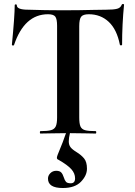

<svg xmlns="http://www.w3.org/2000/svg" viewBox="-20 -674 683 969"><path d="M54.2 -647Q54.2 -651.9 59.6 -651.9Q64.9 -651.9 64.9 -647Q64.9 -625 122.1 -625Q208 -622.1 295.2 -622.1Q382.3 -622.1 448.2 -624L516.1 -625Q554.2 -625 571.5 -629.9Q588.9 -634.8 594.2 -649.9Q595.2 -653.8 600.6 -653.8Q606 -653.8 606 -649.9Q596.2 -550.8 596.2 -448.2Q596.2 -445.3 591.1 -445.1Q585.9 -444.8 585 -448.2Q569.8 -525.4 528.8 -563.7Q487.8 -602.1 428.2 -602.1Q399.4 -602.1 389.6 -589.6Q379.9 -577.1 379.9 -542V-81.1Q379.9 -50.3 386 -36.1Q392.1 -22 408.9 -17.1Q425.8 -12.2 462.9 -12.2Q465.8 -12.2 465.8 -6.1Q465.8 0 462.9 0Q428.7 0 409.2 -1L333 -2Q327.1 22 327.1 39.6Q327.1 57.1 335.7 68.6Q344.2 80.1 366.9 94Q389.6 107.9 404.3 125.5Q418.9 143.1 418.9 177.5Q418.9 211.9 388.4 243.4Q357.9 274.9 296.9 274.9Q221.7 274.9 222.2 227.1Q222.2 211.9 234.1 200Q246.1 188 263.7 188Q281.2 188 289.1 196.5Q296.9 205.1 301.8 220.7Q306.6 236.3 313.2 243.7Q319.8 251 336.9 251Q358.9 251 358.9 226.1Q358.9 201.2 340.3 180.2Q321.8 159.2 275.9 132.8Q267.1 129.9 267.1 122.1Q267.1 114.3 281.5 81.1Q295.9 47.9 313 -2L238.8 -1Q218.8 0 184.1 0Q181.2 0 181.2 -6.1Q181.2 -12.2 184.1 -12.2Q220.2 -12.2 237.5 -17.1Q254.9 -22 261.5 -36.4Q268.1 -50.8 268.1 -81.1V-543.9Q268.1 -578.1 259 -590.1Q250 -602.1 222.2 -602.1Q103 -602.1 50.8 -446.8Q49.8 -443.8 44.9 -444.3Q40 -444.8 40 -448.2Q54.2 -593.3 54.2 -647Z"/></svg>

Font: Cormorant-Bold
Style: Bold
Weight: 700
Designer: Christian Thalmann (Catharsis Fonts)
Version: Version 3.000